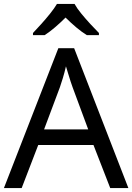

<svg xmlns="http://www.w3.org/2000/svg" viewBox="-20 -964 679 984"><path d="M545 0 459 -221H176L91 0H0L279 -717H360L638 0ZM352 -517Q349 -525 342 -546Q335 -567 328.5 -589.5Q322 -612 318 -624Q311 -593 302 -563.5Q293 -534 287 -517L206 -301H432ZM362 -944Q374 -922 396.5 -894.5Q419 -867 443.5 -840.5Q468 -814 487 -795V-784H425Q399 -800 371 -823.5Q343 -847 316 -874Q289 -847 262 -824Q235 -801 209 -784H149V-795Q168 -815 191.5 -841Q215 -867 237 -894.5Q259 -922 272 -944Z"/></svg>

Font: Noto Serif Ottoman Siyaq
Style: Regular
Weight: 400
Designer: Sérgio Martins
Version: Version 1.005; ttfautohint (v1.8.4.7-5d5b)